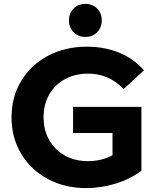

<svg xmlns="http://www.w3.org/2000/svg" viewBox="-20 -951 811 983"><path d="M354 -404H704V-77Q647 -34 572 -11Q497 12 421 12Q312 12 225 -34.5Q138 -81 88.5 -163.5Q39 -246 39 -350Q39 -454 88.5 -536.5Q138 -619 226 -665.5Q314 -712 424 -712Q516 -712 591 -681Q666 -650 717 -591L613 -495Q538 -574 432 -574Q365 -574 313 -546Q261 -518 232 -467Q203 -416 203 -350Q203 -285 232 -234Q261 -183 312.5 -154.5Q364 -126 430 -126Q500 -126 556 -156V-270H354ZM333 -847Q333 -883 356.5 -907Q380 -931 417 -931Q454 -931 477.5 -907Q501 -883 501 -847Q501 -810 477.5 -786Q454 -762 417 -762Q380 -762 356.5 -786Q333 -810 333 -847Z"/></svg>

Font: APTA Sans Regular
Style: Bold Italic
Weight: 700
Version: Version 7.200